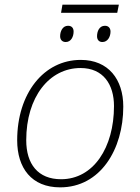

<svg xmlns="http://www.w3.org/2000/svg" viewBox="-20 -797 605 827"><path d="M243 -742H485L492 -777H249ZM263 -616C286 -616 297 -639 297 -661C297 -675 290 -686 273 -686C249 -686 239 -661 239 -641C239 -626 248 -616 263 -616ZM421 -616C444 -616 456 -639 456 -661C456 -675 448 -686 432 -686C407 -686 398 -661 398 -641C398 -626 406 -616 421 -616ZM239 10C412 10 511 -153 511 -338C511 -455 447 -539 328 -539C168 -539 54 -394 54 -193C54 -73 116 10 239 10ZM243 -25C144 -25 93 -90 93 -193C93 -379 192 -504 327 -504C425 -504 471 -433 471 -340C471 -162 383 -25 243 -25Z"/></svg>

Font: Noto Sans ExtraLight
Style: Italic
Weight: 200
Italic angle: -12°
Designer: Monotype Design Team
Foundry: Monotype Imaging Inc.
Version: Version 2.013